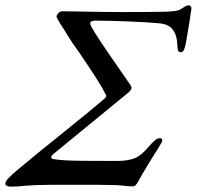

<svg xmlns="http://www.w3.org/2000/svg" viewBox="-56 -691 735 717"><path d="M-36 -7Q-35 -20 10 -57Q49 -90 86.5 -120.5Q124 -151 153 -174Q275 -272 335 -323Q344 -330 339 -338Q316 -384 241 -493Q208 -539 201 -552Q196 -559 188 -573Q163 -610 155 -628Q155 -635 162 -642Q169 -649 176 -649L238 -648Q340 -646 403 -646Q494 -646 546 -647Q570 -647 589.5 -649Q609 -651 616 -655Q620 -657 630.5 -664Q641 -671 647 -671Q662 -671 658 -652Q654 -631 653 -618Q649 -597 645.5 -573.5Q642 -550 638 -529Q635 -514 631 -505Q627 -496 619 -496Q611 -496 609 -502.5Q607 -509 606 -523Q605 -564 586 -584Q571 -601 539 -604Q497 -608 422.5 -611Q348 -614 301 -614Q281 -614 281 -604Q281 -600 284 -594Q298 -564 406 -410L432 -372Q435 -368 435 -363Q435 -355 423 -345L141 -114Q135 -108 135 -104Q135 -99 143 -97Q173 -92 220.5 -91Q268 -90 382 -90Q421 -90 446.5 -100Q472 -110 499 -143Q513 -159 522.5 -167Q532 -175 541 -175Q550 -175 550 -167Q550 -163 547 -158Q537 -140 505 -90Q473 -38 460 -13Q455 -4 450.5 0.5Q446 5 439 5Q419 5 402 2Q380 0 366 0Q334 -1 217 -1Q107 -1 87 0Q76 0 34 3Q12 6 -15 6Q-25 6 -31 2.5Q-37 -1 -36 -7Z"/></svg>

Font: EB Garamond Medium
Style: Italic
Weight: 500
Italic angle: -17.2°
Designer: Georg Duffner and Octavio Pardo
Foundry: Georg Duffner
Version: Version 1.000